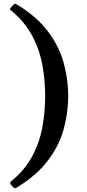

<svg xmlns="http://www.w3.org/2000/svg" viewBox="-20 -864 463 1016"><path d="M51 128 36 111Q31 103 37 97Q110 38 149.5 -35Q189 -108 204 -190.5Q219 -273 219 -356Q219 -439 204 -521Q189 -603 149.5 -676.5Q110 -750 38 -809Q29 -815 36 -822L51 -839Q58 -847 66 -842Q172 -779 232 -700Q292 -621 316.5 -533Q341 -445 341 -356Q341 -267 316.5 -179Q292 -91 232 -12.5Q172 66 66 130Q58 135 51 128Z"/></svg>

Font: Hahmlet SemiBold
Style: Regular
Weight: 600
Version: Version 1.002